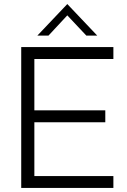

<svg xmlns="http://www.w3.org/2000/svg" viewBox="-20 -930 627 950"><path d="M85 -697H541V-638H150V-384H501V-325H150V-59H541V0H85ZM313 -910 461 -754H407L313 -854L220 -754H165Z"/></svg>

Font: Hanken Grotesk Light
Style: Regular
Weight: 300
Designer: Alfredo Marco Pradil
Foundry: Hanken Design Co.
Version: Version 3.014